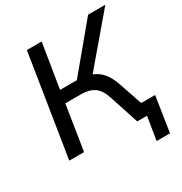

<svg xmlns="http://www.w3.org/2000/svg" viewBox="-197 -850 1097 1157"><g transform="rotate(-30 352.0 -272.0)"><path d="M43 0 155 -705H258L208 -397H325L581 -705H701L425 -380Q466 -363 492.5 -330.5Q519 -298 536 -248L592 -84H689L651 161H558L584 0H516L449 -205Q430 -263 395.5 -287Q361 -311 305 -311H195L146 0Z"/></g></svg>

Font: Winston Medium
Style: Italic
Weight: 500
Italic angle: -9°
Designer: Original fonts by Vernon Adams / Changes by Cristiano Sobral
Foundry: Original fonts by Vernon Adams / Changes by Cristiano Sobral
Version: Version 2.503;July 17, 2020;FontCreator 13.0.0.2655 64-bit